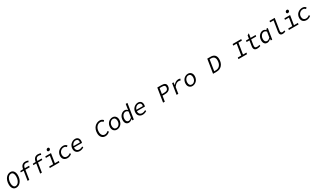

<svg xmlns="http://www.w3.org/2000/svg" viewBox="742 -4337 12906 7923"><g transform="rotate(-30 7195.5 -375.5)"><path d="M297.9 12.2Q203.6 12.2 148.2 -61Q92.8 -134.3 92.8 -259.8Q92.8 -350.6 117.4 -428.2Q142.1 -505.9 184.3 -558.8Q226.6 -611.8 283.9 -641.8Q341.3 -671.9 405.8 -671.9Q501 -671.9 556.4 -600.1Q611.8 -528.3 611.8 -404.8Q611.8 -332.5 595.9 -267.3Q580.1 -202.1 551.3 -151.6Q522.5 -101.1 483.6 -64Q444.8 -26.9 397.2 -7.3Q349.6 12.2 297.9 12.2ZM310.1 -61Q369.6 -61 419.2 -105.2Q468.8 -149.4 497.3 -227.1Q525.9 -304.7 525.9 -398.9Q525.9 -491.7 491 -545.4Q456.1 -599.1 395 -599.1Q334.5 -599.1 285.4 -556.6Q236.3 -514.2 208.3 -437.5Q180.2 -360.8 180.2 -265.1Q180.2 -171.4 214.6 -116.2Q249 -61 310.1 -61Z M841.8 0 911.6 -442.9H772.5L782.7 -503.9L921.4 -509.8L925.8 -533.2Q941.9 -629.9 999.5 -684.3Q1057.1 -738.8 1154.8 -738.8Q1230 -738.8 1289.6 -709L1260.7 -647Q1215.8 -671.9 1151.4 -671.9Q1029.3 -671.9 1007.8 -536.1L1003.4 -509.8H1207.5L1196.8 -442.9H992.7L922.9 0Z M1441.4 0 1511.2 -442.9H1372.1L1382.3 -503.9L1521 -509.8L1525.4 -533.2Q1541.5 -629.9 1599.1 -684.3Q1656.7 -738.8 1754.4 -738.8Q1829.6 -738.8 1889.2 -709L1860.4 -647Q1815.4 -671.9 1751 -671.9Q1628.9 -671.9 1607.4 -536.1L1603 -509.8H1807.1L1796.4 -442.9H1592.3L1522.5 0Z M2217.8 -624Q2191.4 -624 2174.6 -640.4Q2157.7 -656.7 2157.7 -683.1Q2157.7 -717.3 2182.1 -740.7Q2206.5 -764.2 2239.7 -764.2Q2266.1 -764.2 2283 -747.1Q2299.8 -730 2299.8 -703.1Q2299.8 -669.4 2275.4 -646.7Q2251 -624 2217.8 -624ZM1898.9 0 1909.7 -67.9H2098.6L2157.7 -442.9H1968.8L1980 -509.8H2251L2180.7 -67.9H2369.6L2358.9 0Z M2742.7 13.2Q2639.6 13.2 2577.1 -46.4Q2514.6 -106 2514.6 -210Q2514.6 -281.2 2541.3 -341.3Q2567.9 -401.4 2612.3 -440.2Q2656.7 -479 2713.6 -500.5Q2770.5 -522 2832.5 -522Q2935.1 -522 2997.6 -446.8L2947.3 -394Q2893.6 -454.1 2824.2 -454.1Q2729 -454.1 2664.8 -387.9Q2600.6 -321.8 2600.6 -221.2Q2600.6 -145.5 2643.1 -100.3Q2685.5 -55.2 2759.3 -55.2Q2835.9 -55.2 2920.4 -120.1L2948.2 -66.9Q2850.1 13.2 2742.7 13.2Z M3326.2 13.2Q3227.5 13.2 3165.3 -47.6Q3103 -108.4 3103 -211.9Q3103 -280.8 3129.2 -340.1Q3155.3 -399.4 3197.5 -438.5Q3239.7 -477.5 3292 -499.8Q3344.2 -522 3397 -522Q3486.3 -522 3535.2 -469.2Q3584 -416.5 3584 -327.1Q3584 -281.2 3568.8 -234.9H3189Q3179.2 -153.3 3223.1 -103.8Q3267.1 -54.2 3347.2 -54.2Q3421.9 -54.2 3502 -102.1L3522 -46.9Q3422.9 13.2 3326.2 13.2ZM3198.2 -294.9H3505.9Q3518.1 -372.6 3486.6 -414.8Q3455.1 -457 3387.2 -457Q3325.7 -457 3272.5 -413.1Q3219.2 -369.1 3198.2 -294.9Z M4549.3 12.2Q4440.4 12.2 4374.8 -62.5Q4309.1 -137.2 4309.1 -266.1Q4309.1 -356 4336.7 -432.6Q4364.3 -509.3 4412.1 -561.3Q4460 -613.3 4524.4 -642.6Q4588.9 -671.9 4662.1 -671.9Q4717.3 -671.9 4759.8 -649.4Q4802.2 -627 4829.1 -591.8L4773.4 -539.1Q4727.1 -599.1 4651.4 -599.1Q4540 -599.1 4468.3 -508.5Q4396.5 -418 4396.5 -274.9Q4396.5 -175.8 4441.4 -118.4Q4486.3 -61 4566.4 -61Q4648.4 -61 4724.1 -133.8L4764.2 -83Q4667.5 12.2 4549.3 12.2Z M5094.7 13.2Q5006.8 13.2 4950 -46.6Q4893.1 -106.4 4893.1 -209Q4893.1 -280.3 4917.5 -340.3Q4941.9 -400.4 4982.2 -439.5Q5022.5 -478.5 5073.7 -500.2Q5125 -522 5179.7 -522Q5267.1 -522 5324.5 -462.4Q5381.8 -402.8 5381.8 -299.8Q5381.8 -229 5357.2 -168.9Q5332.5 -108.9 5292.2 -69.8Q5252 -30.8 5200.4 -8.8Q5148.9 13.2 5094.7 13.2ZM5106 -55.2Q5187 -55.2 5241.5 -123Q5295.9 -190.9 5295.9 -293.9Q5295.9 -366.2 5262 -410.2Q5228 -454.1 5168.9 -454.1Q5087.9 -454.1 5033 -385.7Q4978 -317.4 4978 -214.8Q4978 -142.1 5012.2 -98.6Q5046.4 -55.2 5106 -55.2Z M5665.5 13.2Q5583.5 13.2 5537.1 -42.2Q5490.7 -97.7 5490.7 -196.8Q5490.7 -255.4 5506.1 -307.6Q5521.5 -359.9 5548.1 -398.4Q5574.7 -437 5609.1 -465.3Q5643.6 -493.7 5682.4 -507.8Q5721.2 -522 5760.3 -522Q5802.2 -522 5834.2 -505.4Q5866.2 -488.8 5896.5 -455.1L5908.7 -550.8L5936.5 -727.1H6018.6L5903.3 0H5835.4L5839.4 -67.9H5836.4Q5797.9 -32.7 5752.9 -9.8Q5708 13.2 5665.5 13.2ZM5693.4 -56.2Q5765.1 -56.2 5842.3 -134.8L5883.3 -392.1Q5831.5 -453.1 5765.6 -453.1Q5717.3 -453.1 5674.6 -422.9Q5631.8 -392.6 5604.7 -335.9Q5577.6 -279.3 5577.6 -209Q5577.6 -137.2 5607.7 -96.7Q5637.7 -56.2 5693.4 -56.2Z M6324.2 13.2Q6225.6 13.2 6163.3 -47.6Q6101.1 -108.4 6101.1 -211.9Q6101.1 -280.8 6127.2 -340.1Q6153.3 -399.4 6195.6 -438.5Q6237.8 -477.5 6290 -499.8Q6342.3 -522 6395 -522Q6484.4 -522 6533.2 -469.2Q6582 -416.5 6582 -327.1Q6582 -281.2 6566.9 -234.9H6187Q6177.2 -153.3 6221.2 -103.8Q6265.1 -54.2 6345.2 -54.2Q6419.9 -54.2 6500 -102.1L6520 -46.9Q6420.9 13.2 6324.2 13.2ZM6196.3 -294.9H6503.9Q6516.1 -372.6 6484.6 -414.8Q6453.1 -457 6385.3 -457Q6323.7 -457 6270.5 -413.1Q6217.3 -369.1 6196.3 -294.9Z M7297.4 0 7402.3 -660.2H7603.5Q7817.4 -660.2 7817.4 -501Q7817.4 -422.4 7781.2 -367.9Q7745.1 -313.5 7683.6 -287.8Q7622.1 -262.2 7539.6 -262.2H7421.4L7380.4 0ZM7432.1 -330.1H7539.6Q7639.2 -330.1 7686.3 -369.9Q7733.4 -409.7 7733.4 -491.2Q7733.4 -546.9 7696.8 -569.8Q7660.2 -592.8 7581.5 -592.8H7474.1Z M7940.9 0 8022 -509.8H8089.8L8077.1 -388.2H8080.1Q8128.9 -451.2 8190.9 -486.6Q8252.9 -522 8318.8 -522Q8376 -522 8411.1 -501L8380.9 -430.2Q8355 -440.9 8338.1 -444.6Q8321.3 -448.2 8293.9 -448.2Q8174.3 -448.2 8070.8 -300.8L8022.9 0Z M8692.4 13.2Q8604.5 13.2 8547.6 -46.6Q8490.7 -106.4 8490.7 -209Q8490.7 -280.3 8515.1 -340.3Q8539.6 -400.4 8579.8 -439.5Q8620.1 -478.5 8671.4 -500.2Q8722.7 -522 8777.3 -522Q8864.7 -522 8922.1 -462.4Q8979.5 -402.8 8979.5 -299.8Q8979.5 -229 8954.8 -168.9Q8930.2 -108.9 8889.9 -69.8Q8849.6 -30.8 8798.1 -8.8Q8746.6 13.2 8692.4 13.2ZM8703.6 -55.2Q8784.7 -55.2 8839.1 -123Q8893.6 -190.9 8893.6 -293.9Q8893.6 -366.2 8859.6 -410.2Q8825.7 -454.1 8766.6 -454.1Q8685.5 -454.1 8630.6 -385.7Q8575.7 -317.4 8575.7 -214.8Q8575.7 -142.1 8609.9 -98.6Q8644 -55.2 8703.6 -55.2Z M9678.7 0 9783.7 -660.2H9943.8Q10070.3 -660.2 10136.5 -592.5Q10202.6 -524.9 10202.6 -399.9Q10202.6 -216.8 10107.2 -108.4Q10011.7 0 9842.8 0ZM9772.9 -67.9H9844.7Q9976.1 -67.9 10045.9 -155.8Q10115.7 -243.7 10115.7 -391.1Q10115.7 -488.3 10068.4 -540Q10021 -591.8 9927.7 -591.8H9856Z M10888.2 0 10898.9 -70.8H11062L11144 -589.8H10981L10993.2 -660.2H11402.8L11391.1 -589.8H11228L11146 -70.8H11309.1L11297.9 0Z M11783.7 13.2Q11731.9 13.2 11697.3 -2Q11662.6 -17.1 11646.2 -44.9Q11629.9 -72.8 11625.2 -111.3Q11620.6 -149.9 11629.4 -196.8L11668.5 -442.9H11531.7L11542.5 -509.8H11682.6L11706.5 -660.2L11792.5 -710L11761.7 -509.8H12000.5L11989.7 -442.9H11750.5L11711.4 -195.8Q11699.7 -124 11721.9 -89.6Q11744.1 -55.2 11812.5 -55.2Q11874 -55.2 11932.6 -78.1L11941.4 -18.1Q11855.5 13.2 11783.7 13.2Z M12261.2 13.2Q12179.2 13.2 12132.8 -42.2Q12086.4 -97.7 12086.4 -196.8Q12086.4 -255.4 12101.8 -307.6Q12117.2 -359.9 12143.8 -398.4Q12170.4 -437 12204.8 -465.3Q12239.3 -493.7 12278.1 -507.8Q12316.9 -522 12356 -522Q12397.9 -522 12429.9 -505.4Q12461.9 -488.8 12492.2 -455.1L12512.2 -509.8H12580.1L12499 0H12431.2L12435.1 -67.9H12432.1Q12393.6 -32.7 12348.6 -9.8Q12303.7 13.2 12261.2 13.2ZM12289.1 -56.2Q12360.8 -56.2 12438 -134.8L12479 -392.1Q12427.2 -453.1 12361.3 -453.1Q12313 -453.1 12270.3 -422.9Q12227.5 -392.6 12200.4 -335.9Q12173.3 -279.3 12173.3 -209Q12173.3 -137.2 12203.4 -96.7Q12233.4 -56.2 12289.1 -56.2Z M12995.6 13.2Q12918 13.2 12884.8 -33Q12851.6 -79.1 12865.7 -168.9L12943.8 -660.2H12777.8L12787.6 -727.1H13035.6L12946.8 -163.1Q12938 -108.4 12958.7 -81.8Q12979.5 -55.2 13024.9 -55.2Q13063.5 -55.2 13120.6 -80.1L13131.8 -18.1Q13099.1 -6.3 13085.4 -1.7Q13071.8 2.9 13046.1 8.1Q13020.5 13.2 12995.6 13.2Z M13610.4 -624Q13584 -624 13567.1 -640.4Q13550.3 -656.7 13550.3 -683.1Q13550.3 -717.3 13574.7 -740.7Q13599.1 -764.2 13632.3 -764.2Q13658.7 -764.2 13675.5 -747.1Q13692.4 -730 13692.4 -703.1Q13692.4 -669.4 13668 -646.7Q13643.6 -624 13610.4 -624ZM13291.5 0 13302.2 -67.9H13491.2L13550.3 -442.9H13361.3L13372.6 -509.8H13643.6L13573.2 -67.9H13762.2L13751.5 0Z M14135.3 13.2Q14032.2 13.2 13969.7 -46.4Q13907.2 -106 13907.2 -210Q13907.2 -281.2 13933.8 -341.3Q13960.4 -401.4 14004.9 -440.2Q14049.3 -479 14106.2 -500.5Q14163.1 -522 14225.1 -522Q14327.6 -522 14390.1 -446.8L14339.8 -394Q14286.1 -454.1 14216.8 -454.1Q14121.6 -454.1 14057.4 -387.9Q13993.2 -321.8 13993.2 -221.2Q13993.2 -145.5 14035.6 -100.3Q14078.1 -55.2 14151.9 -55.2Q14228.5 -55.2 14313 -120.1L14340.8 -66.9Q14242.7 13.2 14135.3 13.2Z"/></g></svg>

Font: Office Code Pro D Italic
Style: Regular
Weight: 400
Italic angle: -9°
Designer: Nathan Rutzky & Paul D. Hunt
Foundry: Adobe Systems Incorporated
Version: Version 1.004;PS 001.004;hotconv 1.0.70;makeotf.lib2.5.58329